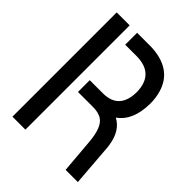

<svg xmlns="http://www.w3.org/2000/svg" viewBox="-198 -787 890 890"><g transform="rotate(45 247.5 -342.0)"><path d="M41 0V-683.6H126V0ZM174.8 -295.9V-373H263.7Q367.2 -375 368.2 -488.3Q366.2 -604.5 250 -605.5H174.8V-683.6H265.6Q407.2 -678.7 440.4 -565.4Q450.2 -533.2 450.2 -495.1Q449.2 -381.8 382.8 -335.9Q439.5 -305.7 451.2 -225.6Q452.1 -218.8 453.1 -211.9L469.7 0H389.6L375 -173.8Q367.2 -257.8 332 -281.2Q308.6 -296.9 268.6 -295.9Z"/></g></svg>

Font: Post No Bills Colombo
Style: SemiBold
Weight: 700
Designer: Kosala Senevirathne, Siva Puranthara, Lasantha Premarathna, Tharique Azeez
Foundry: Mooniak
Version: Version 1.220 ; ttfautohint (v1.5)